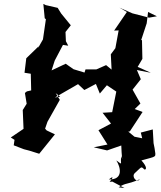

<svg xmlns="http://www.w3.org/2000/svg" viewBox="-20 -765 820 979"><path d="M642 0 668 -66 634 -94 642 -95 707 -194 667 -209 696 -237 656 -308 698 -361 678 -408 749 -394 682 -424 706 -465 704 -560 700 -561 728 -646 735 -704 780 -682 740 -675 655 -697 589 -726 627 -704 562 -609 585 -610 566 -507 583 -539 545 -488 549 -410 521 -433 471 -411H416L411 -395L355 -412L315 -440L243 -406L259 -456L301 -536L328 -532L316 -555L314 -602L341 -636L292 -696L274 -725L213 -739L201 -745L208 -672L214 -667L199 -564L174 -520L177 -529L114 -468L105 -394L137 -389L139 -304L117 -299L107 -291L116 -236L96 -204L100 -108L35 -64L54 -52L50 -24L102 -4L129 3L180 19L260 -80L218 -100L210 -109L222 -144L285 -256L264 -290L287 -272L260 -268L378 -336L410 -306L469 -337L489 -288L529 -335H518L573 -298L552 -193L503 -190L546 -135L482 -101L528 -28L458 -14L526 2L621 -31L617 17ZM553 161 615 194 585 190C627 164 619 180 693 149C677 170 649 135 667 118C703 86 698 81 716 99C725 102 734 89 701 53C784 29 775 42 768 -10L763 -35L759 -105L698 -89L705 -60L615 -78L655 -55L598 -32C600 37 607 67 599 31C590 67 612 82 573 53C594 85 612 152 535 150C564 127 554 145 539 162Z"/></svg>

Font: Asimov Aggro
Style: It
Weight: 500
Designer: Google
Version: Version 2.000980; 2014